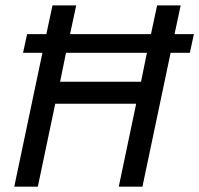

<svg xmlns="http://www.w3.org/2000/svg" viewBox="-20 -696 743 716"><path d="M422.9 0 487.8 -309.1H186L121.1 0H33.2L138.2 -499H65.9L81.1 -568.8H152.8L175.8 -675.8H264.2L241.2 -568.8H543L565.9 -675.8H653.8L630.9 -568.8H703.1L688 -499H616.2L511.2 0ZM505.9 -391.1 527.8 -499H226.1L204.1 -391.1Z"/></svg>

Font: Lorenzo Sans
Style: Italic
Weight: 400
Italic angle: -12°
Foundry: Intel Corporation
Version: Version 1.00; ttfautohint (v1.5)